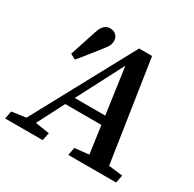

<svg xmlns="http://www.w3.org/2000/svg" viewBox="-178 -839 1010 998"><g transform="rotate(30 326.5 -339.5)"><path d="M231 -273H414L375 -550ZM-29 0 -20 -47 65 -59 392 -663H470L562 -57L646 -47L637 0H350L359 -47L444 -56L421 -221H204L121 -60L206 -47L196 0ZM100 -463Q126 -543 152 -622Q163 -655 177.5 -667Q192 -679 209 -679Q232 -679 246 -665.5Q260 -652 260 -632Q260 -615 252.5 -600.5Q245 -586 228 -566Q204 -536 180.5 -506Q157 -476 132 -446Z"/></g></svg>

Font: Source Serif Pro SemiBold
Style: Italic
Weight: 600
Italic angle: -12°
Designer: Frank Grießhammer
Foundry: Adobe Systems Incorporated
Version: Version 3.001;hotconv 1.0.111;makeotfexe 2.5.65597